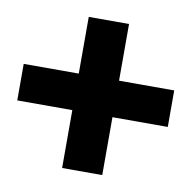

<svg xmlns="http://www.w3.org/2000/svg" viewBox="-64 -635 618 619"><g transform="rotate(10 244.5 -325.5)"><path d="M178.2 -78.1V-267.6H-2V-387.2H178.2V-572.8H310.1V-387.2H490.7V-267.6H309.6V-78.1Z"/></g></svg>

Font: Comme Black
Style: Regular
Weight: 900
Version: Version 1.000;gftools[0.9.27]